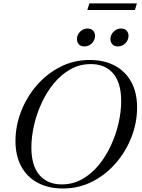

<svg xmlns="http://www.w3.org/2000/svg" viewBox="-20 -1068 811 1098"><path d="M764 -453.5Q764 -366.5 731.8 -283.8Q699.5 -201 642 -134.8Q584.5 -68.5 507.2 -29.2Q430 10 340 10Q256.5 10 195.5 -22.8Q134.5 -55.5 101.5 -116.5Q68.5 -177.5 68.5 -261.5Q68.5 -348.5 100.8 -431.2Q133 -514 190.5 -580.2Q248 -646.5 325.2 -685.8Q402.5 -725 492.5 -725Q576.5 -725 637.2 -692.2Q698 -659.5 731 -598.8Q764 -538 764 -453.5ZM159.5 -225.5Q159.5 -120.5 205.5 -67Q251.5 -13.5 333 -13.5Q396.5 -13.5 449.5 -43.2Q502.5 -73 544 -123.2Q585.5 -173.5 614.2 -235.8Q643 -298 658 -363.8Q673 -429.5 673 -489.5Q673 -594.5 627.2 -648Q581.5 -701.5 499.5 -701.5Q436 -701.5 383 -671.8Q330 -642 288.5 -591.8Q247 -541.5 218.2 -479.2Q189.5 -417 174.5 -351.2Q159.5 -285.5 159.5 -225.5ZM462.5 -802.5Q442 -802.5 431 -814.8Q420 -827 420 -843.5Q420 -869 438.2 -887Q456.5 -905 481 -905Q501.5 -905 512.5 -892.8Q523.5 -880.5 523.5 -864Q523.5 -838.5 505.5 -820.5Q487.5 -802.5 462.5 -802.5ZM654 -802.5Q633.5 -802.5 622.5 -814.8Q611.5 -827 611.5 -843.5Q611.5 -869 629.8 -887Q648 -905 672.5 -905Q693 -905 704 -892.8Q715 -880.5 715 -864Q715 -838.5 697 -820.5Q679 -802.5 654 -802.5ZM479.5 -1011 491 -1048.5H763L751.5 -1011Z"/></svg>

Font: Newsreader 72pt
Style: Italic
Weight: 400
Italic angle: -17°
Designer: Hugues Gentile
Foundry: Production Type
Version: Version 1.003; ttfautohint (v1.8.3)